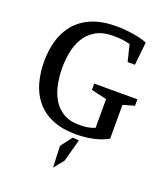

<svg xmlns="http://www.w3.org/2000/svg" viewBox="-153 -732 913 1061"><g transform="rotate(20 303.0 -201.0)"><path d="M341 10Q257 10 198.5 -15.5Q140 -41 104.5 -85.5Q69 -130 53.5 -187.5Q38 -245 38 -310Q38 -375 54.5 -432.5Q71 -490 108 -534Q145 -578 204.5 -603Q264 -628 350 -628Q378 -628 411.5 -624.5Q445 -621 476.5 -614.5Q508 -608 530 -598L516 -463H473L449 -560Q431 -566 405.5 -569Q380 -572 350 -572Q286 -572 245 -547Q204 -522 182 -482.5Q160 -443 152 -397.5Q144 -352 144 -310Q144 -266 152.5 -219Q161 -172 183 -132.5Q205 -93 243.5 -69Q282 -45 342 -45Q365 -45 387.5 -48.5Q410 -52 431 -61V-230L340 -251V-288H594V-250L527 -231V-32Q492 -12 444 -1Q396 10 341 10ZM285 226 280 100 331 33 368 36 332 168Z"/></g></svg>

Font: Manuale Medium
Style: Regular
Weight: 500
Designer: Eduardo Tunni / Pablo Cosgaya
Foundry: Eduardo Tunni / Pablo Cosgaya
Version: Version 1.002